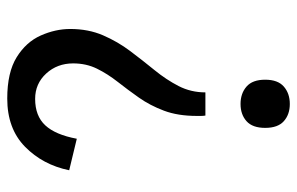

<svg xmlns="http://www.w3.org/2000/svg" viewBox="-165 -420 820 530"><g transform="rotate(90 245.0 -155.0)"><path d="M299 -312Q300 -306 300 -300Q300 -294 300 -288Q300 -236 285.5 -197.5Q271 -159 249.5 -128.5Q228 -98 206 -70Q184 -42 169.5 -12.5Q155 17 155 53Q155 97 183 127.5Q211 158 253 158Q300 158 326 130Q352 102 363 43L450 64Q435 137 385 186Q335 235 252 235Q180 235 138 209Q96 183 78 142.5Q60 102 60 61Q60 11 77.5 -29.5Q95 -70 121 -104.5Q147 -139 173.5 -171.5Q200 -204 217.5 -238Q235 -272 235 -312ZM267 -545Q296 -545 314.5 -528.5Q333 -512 333 -477Q333 -442 314.5 -425.5Q296 -409 267 -409Q238 -409 219 -425.5Q200 -442 200 -477Q200 -512 219 -528.5Q238 -545 267 -545Z"/></g></svg>

Font: Orienta
Style: Regular
Weight: 400
Designer: Eduardo Rodriguez Tunni
Foundry: Eduardo Rodriguez Tunni
Version: Version 1.002; ttfautohint (v1.8.4.7-5d5b);gftools[0.9.23]